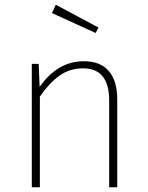

<svg xmlns="http://www.w3.org/2000/svg" viewBox="-20 -789 622 809"><path d="M395 -673 383 -650 199 -734 215 -769ZM333 -531Q403 -531 438.5 -489.5Q474 -448 474 -371V0H440V-366Q440 -501 330 -501Q274 -501 231 -470.5Q188 -440 148 -382V0H114V-520H143L147 -423Q223 -531 333 -531Z"/></svg>

Font: Fira Sans UltraLight
Style: Regular
Weight: 200
Designer: Carrois Corporate & Edenspiekermann AG
Foundry: Carrois Corporate GbR & Edenspiekermann AG
Version: Version 4.106;PS 004.106;hotconv 1.0.70;makeotf.lib2.5.58329